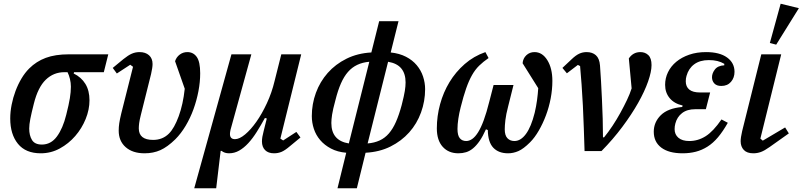

<svg xmlns="http://www.w3.org/2000/svg" viewBox="-20 -812 4314 1032"><path d="M378 -424 376 -417Q417 -397 439 -361Q461 -325 461 -273Q461 -223 440.5 -172.5Q420 -122 384.5 -81Q349 -40 301.5 -14Q254 12 199 12Q118 12 76.5 -39Q35 -90 35 -175Q35 -211 42.5 -249Q50 -287 63.5 -323Q77 -359 95.5 -390Q114 -421 137 -444Q175 -482 226 -501Q277 -520 350 -520H562L538 -424ZM205 -35Q254 -35 286 -78.5Q318 -122 336 -195Q350 -250 355.5 -284Q361 -318 361 -346Q361 -367 356 -387.5Q351 -408 343 -424H326Q268 -424 226 -383.5Q184 -343 162 -255Q149 -204 143 -173Q137 -142 137 -121Q137 -84 152 -59.5Q167 -35 205 -35Z M586 -447 643 -494Q669 -515 688.5 -523.5Q708 -532 730 -532Q762 -532 781 -515Q800 -498 800 -468Q800 -449 792 -414L737 -194Q730 -166 728 -150Q726 -134 726 -122Q726 -60 803 -60Q854 -60 888 -94Q917 -123 940.5 -187Q964 -251 973 -335L921 -483Q928 -505 946 -518.5Q964 -532 987 -532Q1019 -532 1037.5 -506Q1056 -480 1056 -418Q1056 -371 1046.5 -321.5Q1037 -272 1020 -225Q1003 -178 978 -136Q953 -94 922 -63Q880 -22 842 -5Q804 12 757 12Q693 12 655.5 -21Q618 -54 618 -110Q618 -129 621 -149.5Q624 -170 632 -203L695 -453L680 -464L608 -417Z M1224 -520H1331L1219 -114Q1216 -100 1216 -92Q1216 -64 1243 -64Q1267 -64 1297.5 -89.5Q1328 -115 1358 -157.5Q1388 -200 1414.5 -257Q1441 -314 1456 -377L1492 -520H1599L1487 -67L1502 -57L1573 -103L1595 -73L1538 -26Q1511 -3 1492.5 4.5Q1474 12 1453 12Q1422 12 1405 -5Q1388 -22 1388 -52Q1388 -74 1397 -107L1414 -175L1404 -178Q1382 -138 1360 -103Q1338 -68 1314.5 -42.5Q1291 -17 1265.5 -2.5Q1240 12 1211 12Q1187 12 1171 -1H1166L1142 200H1024Z M1841 9Q1794 5 1759 -13.5Q1724 -32 1701 -59Q1678 -86 1667 -119.5Q1656 -153 1656 -188Q1656 -253 1678 -313Q1700 -373 1741.5 -420Q1783 -467 1842.5 -496.5Q1902 -526 1976 -530L2018 -698H2122L2080 -530Q2127 -525 2162 -507Q2197 -489 2220 -461.5Q2243 -434 2254 -400.5Q2265 -367 2265 -333Q2265 -268 2243 -207.5Q2221 -147 2179.5 -100.5Q2138 -54 2079 -24.5Q2020 5 1945 9L1898 200H1794ZM1965 -480Q1929 -477 1900.5 -463.5Q1872 -450 1850.5 -425.5Q1829 -401 1812.5 -363.5Q1796 -326 1783 -274Q1776 -248 1771.5 -229Q1767 -210 1765 -196Q1763 -182 1762 -171.5Q1761 -161 1761 -151Q1761 -56 1855 -41ZM1956 -41Q1992 -44 2020.5 -57Q2049 -70 2070.5 -95Q2092 -120 2108.5 -157.5Q2125 -195 2139 -247Q2152 -298 2156 -323.5Q2160 -349 2160 -369Q2160 -416 2137 -444Q2114 -472 2066 -480Z M2740 -355 2711 -239Q2700 -197 2696.5 -167Q2693 -137 2693 -117Q2693 -84 2707.5 -69Q2722 -54 2745 -54Q2779 -54 2807 -92Q2835 -130 2854 -206Q2862 -240 2866.5 -273Q2871 -306 2873 -338L2789 -472Q2791 -498 2809 -515Q2827 -532 2853 -532Q2895 -532 2922 -488.5Q2949 -445 2949 -377Q2949 -331 2940 -283.5Q2931 -236 2914.5 -192Q2898 -148 2876 -110Q2854 -72 2829 -47Q2794 -12 2766.5 0Q2739 12 2711 12Q2660 12 2631.5 -18Q2603 -48 2602 -113L2592 -117Q2575 -79 2558 -54.5Q2541 -30 2523 -15Q2505 0 2485.5 6Q2466 12 2444 12Q2391 12 2359.5 -23Q2328 -58 2328 -122Q2328 -188 2345.5 -252Q2363 -316 2396 -370.5Q2429 -425 2477.5 -467.5Q2526 -510 2589 -532L2606 -500Q2577 -480 2555.5 -459Q2534 -438 2517 -408Q2500 -378 2485.5 -336.5Q2471 -295 2456 -235Q2448 -204 2443.5 -173.5Q2439 -143 2439 -119Q2439 -84 2451.5 -69Q2464 -54 2486 -54Q2502 -54 2518 -65Q2534 -76 2549.5 -100.5Q2565 -125 2580 -165.5Q2595 -206 2610 -266L2633 -355Z M3122 0Q3120 -61 3118 -123Q3116 -185 3113 -244.5Q3110 -304 3106 -358Q3102 -412 3098 -457L3086 -463L3027 -418L3003 -447L3053 -494Q3075 -515 3093.5 -523.5Q3112 -532 3133 -532Q3164 -532 3183 -515Q3202 -498 3205 -460Q3208 -423 3210.5 -376Q3213 -329 3215.5 -278Q3218 -227 3219.5 -174.5Q3221 -122 3221 -74H3227Q3250 -102 3272.5 -136Q3295 -170 3314.5 -205.5Q3334 -241 3350 -274.5Q3366 -308 3375 -337L3360 -498Q3383 -532 3422 -532Q3448 -532 3465 -515.5Q3482 -499 3482 -462Q3482 -427 3463.5 -374Q3445 -321 3410 -259Q3375 -197 3325 -130Q3275 -63 3213 0Z M3717 -225Q3673 -225 3646 -204Q3619 -183 3610 -148Q3606 -133 3606 -118Q3606 -89 3626.5 -71.5Q3647 -54 3685 -54Q3732 -54 3773 -80Q3814 -106 3858 -170L3892 -152Q3866 -106 3839.5 -74.5Q3813 -43 3783 -24Q3753 -5 3720 3.5Q3687 12 3649 12Q3575 12 3534.5 -18.5Q3494 -49 3494 -104Q3494 -155 3531.5 -192.5Q3569 -230 3647 -237L3649 -245Q3604 -255 3579.5 -284.5Q3555 -314 3555 -356Q3555 -392 3570.5 -424Q3586 -456 3615 -480Q3644 -504 3684.5 -518Q3725 -532 3775 -532Q3848 -532 3888 -503Q3928 -474 3928 -426Q3928 -394 3909 -372Q3890 -350 3857 -350Q3832 -350 3819.5 -363.5Q3807 -377 3807 -397Q3807 -418 3822.5 -438.5Q3838 -459 3873 -461V-469Q3856 -479 3836 -484Q3816 -489 3790 -489Q3742 -489 3711.5 -466.5Q3681 -444 3670 -404Q3666 -391 3666 -375Q3666 -346 3685 -330.5Q3704 -315 3742 -315H3797L3774 -225Z M4220 -95 4117 -22Q4089 -2 4069.5 5Q4050 12 4029 12Q3995 12 3978 -6Q3961 -24 3961 -53Q3961 -72 3969 -107L4072 -520H4179L4067 -67L4080 -56L4200 -127ZM4176 -792 4274 -768 4152 -572 4118 -581Z"/></svg>

Font: IBM Plex Serif Medm
Style: Italic
Weight: 500
Italic angle: -14°
Designer: Mike Abbink, Paul van der Laan, Pieter van Rosmalen
Foundry: Bold Monday
Version: Version 3.001